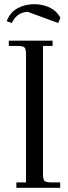

<svg xmlns="http://www.w3.org/2000/svg" viewBox="-20 -896 326 916"><path d="M12.2 -794.9Q27.3 -836.9 63.5 -856.4Q99.6 -876 144 -876Q182.6 -876 216.3 -860.4Q250 -844.7 268.1 -812L257.8 -786.1L111.8 -839.8Q60.1 -836.9 36.1 -786.1ZM22 -676.8V-702.1H231V-676.8H185.1V-65.9Q185.1 -41 192.1 -33.4Q199.2 -25.9 224.1 -25.9H267.1V0H58.1V-25.9H104V-637.2Q104 -662.1 96.9 -669.4Q89.8 -676.8 64.9 -676.8Z"/></svg>

Font: Dihjauti S
Style: Regular
Weight: 400
Designer: T. Christopher White
Version: Version 3.0.0